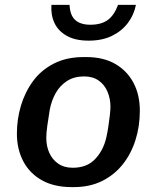

<svg xmlns="http://www.w3.org/2000/svg" viewBox="-20 -754 640 784"><path d="M272 10Q201 10 151 -18Q101 -46 75 -95.5Q49 -145 49 -209Q49 -267 65.5 -322.5Q82 -378 115 -423Q148 -468 200 -494.5Q252 -521 322 -521H332Q402 -521 450.5 -493Q499 -465 525 -416Q551 -367 551 -302Q551 -238 533 -181.5Q515 -125 480.5 -82Q446 -39 396 -14.5Q346 10 281 10ZM277 -69Q335 -69 368.5 -104.5Q402 -140 414 -192Q419 -214 422.5 -238Q426 -262 428.5 -283Q431 -304 431 -318Q431 -351 419 -379.5Q407 -408 383 -425Q359 -442 323 -442Q283 -442 254 -423.5Q225 -405 207.5 -374Q190 -343 183 -305Q177 -269 173 -239.5Q169 -210 169 -191Q169 -157 181.5 -129.5Q194 -102 218 -85.5Q242 -69 277 -69ZM342 -588Q288 -588 253 -607.5Q218 -627 202.5 -660Q187 -693 190 -734H264Q266 -691 287.5 -672Q309 -653 349 -653Q393 -653 419.5 -672Q446 -691 462 -734H535Q527 -693 502 -660Q477 -627 437 -607.5Q397 -588 342 -588Z"/></svg>

Font: Chivo Mono Medium
Style: Italic
Weight: 500
Italic angle: -8.05°
Monospace: yes
Designer: Hector Gatti
Foundry: Omnibus-Type
Version: Version 1.008